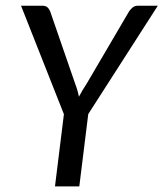

<svg xmlns="http://www.w3.org/2000/svg" viewBox="-20 -662 581 682"><path d="M54.7 0ZM293.5 -256.8 261.7 0H175.3L207 -256.3L54.7 -641.6H130.9Q142.1 -641.6 148.2 -636.2Q154.3 -630.9 158.2 -621.6L246.6 -365.7Q255.9 -341.8 260.3 -318.4Q266.1 -329.6 272.9 -341.1Q279.8 -352.5 288.1 -365.2L438.5 -621.6Q443.4 -628.9 450.9 -635.3Q458.5 -641.6 469.2 -641.6H540.5Z"/></svg>

Font: Carlito
Style: Italic
Weight: 400
Italic angle: -7°
Designer: Lukasz Dziedzic
Foundry: tyPoland Lukasz Dziedzic
Version: Version 1.104